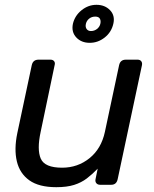

<svg xmlns="http://www.w3.org/2000/svg" viewBox="-20 -768 642 798"><path d="M214 10Q142 10 102 -18.5Q62 -47 50 -97.5Q38 -148 52 -215L112 -497Q117 -520 140 -520H190Q200 -520 205 -513.5Q210 -507 207 -497L149 -220Q133 -146 149.5 -108.5Q166 -71 238 -71Q303 -71 352 -110.5Q401 -150 416 -220L475 -497Q480 -520 503 -520H552Q562 -520 567 -513.5Q572 -507 570 -497L469 -23Q464 0 442 0H396Q386 0 380.5 -6.5Q375 -13 377 -23L386 -67Q364 -44 341 -26.5Q318 -9 288 0.5Q258 10 214 10ZM353 -590Q318 -590 297 -612.5Q276 -635 283 -669Q291 -703 319 -725.5Q347 -748 381 -748Q416 -748 437.5 -725.5Q459 -703 451 -669Q443 -634 415 -612Q387 -590 353 -590ZM358 -639Q372 -639 383 -647.5Q394 -656 397 -669Q400 -682 395 -690.5Q390 -699 376 -699Q361 -699 350.5 -690.5Q340 -682 337 -669Q334 -656 340 -647.5Q346 -639 358 -639Z"/></svg>

Font: Lubike
Style: Italic
Weight: 400
Italic angle: -12°
Foundry: Honoka55
Version: Version 1.000;July 22, 2022;FontCreator 14.0.0.2862 64-bit